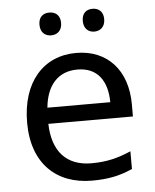

<svg xmlns="http://www.w3.org/2000/svg" viewBox="-53 -775 670 830"><g transform="rotate(-5 282.0 -360.0)"><path d="M145 -681C145 -647 166 -631 192 -631C217 -631 239 -647 239 -681C239 -716 217 -730 192 -730C166 -730 145 -716 145 -681ZM333 -681C333 -647 354 -631 379 -631C404 -631 426 -647 426 -681C426 -716 404 -730 379 -730C354 -730 333 -716 333 -681ZM292 -546C150 -546 55 -440 55 -264C55 -85 160 10 313 10C386 10 434 -1 489 -25V-102C433 -78 385 -65 317 -65C210 -65 149 -130 146 -251H513V-304C513 -450 429 -546 292 -546ZM291 -474C380 -474 420 -412 421 -321H148C157 -417 207 -474 291 -474Z"/></g></svg>

Font: Noto Sans Brahmi
Style: Regular
Weight: 400
Designer: Monotype Design Team
Foundry: Monotype Imaging Inc.
Version: Version 2.004